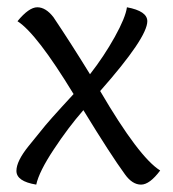

<svg xmlns="http://www.w3.org/2000/svg" viewBox="-20 -495 473 525"><path d="M327.1 -475.1Q382.8 -464.8 382.8 -437Q382.8 -392.1 253.9 -246.1Q359.9 -64.9 418 -28.8Q389.2 9.8 365.7 9.8Q341.8 9.8 321.8 -18.1Q283.2 -70.8 208 -193.8Q167 -147 127 -86.4Q86.9 -25.9 79.1 9.8Q24.9 1 24.9 -27.8Q24.9 -54.2 57.9 -95.2Q90.8 -136.2 104.5 -152.6Q118.2 -168.9 148.7 -202.4Q179.2 -235.8 181.2 -237.8Q80.1 -403.8 27.8 -437Q59.1 -475.1 82 -475.1Q105 -475.1 126 -448.2Q173.8 -377 226.1 -292Q264.2 -340.8 293.7 -393.8Q323.2 -446.8 327.1 -475.1Z"/></svg>

Font: Sukar
Style: Regular
Weight: 400
Designer: Dario Muhafara - Ghiath Alsory
Foundry: Dario Muhafara - Ghiath Alsory
Version: Version 1.00 March 17, 2016, initial release